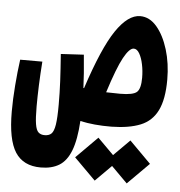

<svg xmlns="http://www.w3.org/2000/svg" viewBox="-48 -469 683 729"><g transform="rotate(5 293.0 -104.5)"><path d="M384.8 4.4Q317.4 4.9 265.6 -6.8Q261.2 65.4 245.1 106.7Q229 147.9 200.7 165Q172.4 182.1 130.9 182.1Q64 182.1 33.4 134.5Q2.9 86.9 2.9 -20Q2.9 -66.9 7.1 -119.6Q11.2 -172.4 17.6 -218.8H102.1Q98.6 -172.4 96.9 -128.2Q95.2 -84 95.2 -47.4Q95.2 -2.9 98.9 19.8Q102.5 42.5 111.3 50.5Q120.1 58.6 134.8 58.6Q151.4 58.6 160.6 49.8Q169.9 41 174.1 14.9Q178.2 -11.2 178.2 -62Q178.2 -107.4 176 -151.4Q173.8 -195.3 169.4 -253.9L256.8 -258.8Q260.7 -218.8 262.9 -188.7Q265.1 -158.7 266.1 -132.8Q267.6 -132.3 268.6 -132.3Q319.8 -288.6 365.5 -356Q411.1 -423.3 457.5 -423.3Q493.2 -423.3 520.8 -391.1Q548.3 -358.9 564.5 -306.2Q580.6 -253.4 580.6 -191.9Q580.6 -117.2 559.6 -74.5Q538.6 -31.7 495.4 -14.2Q452.1 3.4 384.8 4.4ZM353.5 -124Q377.9 -123 406.7 -123Q456.5 -123 470.7 -136.2Q484.9 -149.4 484.9 -190.4Q484.9 -217.3 479.7 -241.9Q474.6 -266.6 465.3 -282.5Q456.1 -298.3 443.8 -298.3Q427.2 -298.3 405.5 -258.8Q383.8 -219.2 353.5 -124ZM461.4 213.9 400.4 152.8 339.4 213.9 257.8 132.3 339.4 50.3 400.4 111.3 461.4 50.3 543 132.3Z"/></g></svg>

Font: CaskaydiaCove NFP SemiBold
Style: Regular
Weight: 600
Designer: Aaron Bell
Foundry: Saja Typeworks
Version: Version 2111.001; VTT 6.35;Nerd Fonts 3.1.1